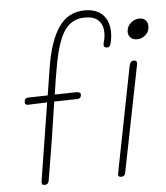

<svg xmlns="http://www.w3.org/2000/svg" viewBox="-53 -787 722 834"><g transform="rotate(-5 308.5 -370.0)"><path d="M453 -635Q453 -614 449 -597Q446 -581 442 -576Q438 -571 430 -571Q416 -571 416 -583Q416 -589 417 -592Q424 -614 424 -636Q424 -670 404.5 -689.5Q385 -709 347 -709Q286 -709 254.5 -660Q223 -611 205 -505Q194 -445 186 -387L278 -389Q299 -389 299 -378Q299 -359 280 -359L181 -357Q154 -173 127 -17Q124 0 109 0Q99 0 97 -4.5Q95 -9 96 -17L150 -356L67 -353Q53 -353 53 -364Q53 -384 70 -384L155 -386L174 -505Q192 -620 233.5 -680Q275 -740 347 -740Q399 -740 426 -711.5Q453 -683 453 -635ZM525 -631Q525 -652 542 -668Q559 -684 581 -684Q597 -684 607 -674Q617 -664 617 -648Q617 -624 600.5 -609.5Q584 -595 563 -595Q546 -595 535.5 -605Q525 -615 525 -631ZM430 -21 521 -484Q525 -504 541 -504Q551 -504 553 -497.5Q555 -491 553 -484L461 -22Q458 -6 443 -6Q427 -6 430 -21Z"/></g></svg>

Font: Mali ExtraLight
Style: Italic
Weight: 275
Italic angle: -10°
Version: Version 1.000; ttfautohint (v1.6)